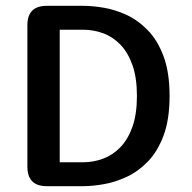

<svg xmlns="http://www.w3.org/2000/svg" viewBox="-20 -639 659 659"><path d="M266 -619Q297 -619 336 -612.5Q375 -606 414.5 -587.8Q454 -569.5 487.5 -535Q521 -500.5 541.5 -445.5Q562 -390.5 562 -309.5Q562 -229 541.5 -174Q521 -119 487.5 -84.5Q454 -50 414.5 -31.8Q375 -13.5 336 -6.8Q297 0 266 0H140.5Q74 0 74 -67V-552.5Q74 -619 140.5 -619ZM264.5 -82Q301 -82 334.2 -94.5Q367.5 -107 393.5 -134Q419.5 -161 434.8 -204.5Q450 -248 450 -309.5Q450 -371.5 434.8 -415Q419.5 -458.5 393.5 -485.5Q367.5 -512.5 334.2 -524.8Q301 -537 264.5 -537H185V-82Z"/></svg>

Font: Sono ExtraLight Monospace Medium
Style: Regular
Weight: 500
Version: Version 2.112